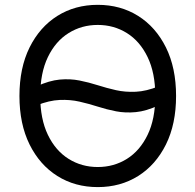

<svg xmlns="http://www.w3.org/2000/svg" viewBox="-20 -757 801 787"><path d="M630.7 -325.3Q579.5 -301.5 536.6 -297.4Q493.6 -293.3 455.4 -300.8Q417.3 -308.2 380.7 -320Q344.1 -331.7 305.9 -340.4Q267.8 -349.1 224.8 -347.3Q181.8 -345.5 130.7 -325.3V-403.4Q181.8 -426.8 224.8 -430.8Q267.8 -434.7 305.9 -427Q344.1 -419.4 380.7 -407.7Q417.3 -396 455.4 -387.4Q493.6 -378.9 536.6 -380.9Q579.5 -382.8 630.7 -403.4ZM380.7 9.9Q287.6 9.9 215.2 -35.5Q142.8 -81 101.2 -164.8Q59.7 -248.6 59.7 -363.6Q59.7 -478.7 101.2 -562.5Q142.8 -646.3 215.2 -691.8Q287.6 -737.2 380.7 -737.2Q473.7 -737.2 546.2 -691.8Q618.6 -646.3 660.2 -562.5Q701.7 -478.7 701.7 -363.6Q701.7 -248.6 660.2 -164.8Q618.6 -81 546.2 -35.5Q473.7 9.9 380.7 9.9ZM380.7 -654.8Q314.6 -654.8 261.2 -621.4Q207.7 -588.1 176.3 -523.1Q144.9 -458.1 144.9 -363.6Q144.9 -269.2 176.3 -204.2Q207.7 -139.2 261.2 -105.8Q314.6 -72.4 380.7 -72.4Q446.7 -72.4 500.2 -105.8Q553.6 -139.2 585 -204.2Q616.5 -269.2 616.5 -363.6Q616.5 -458.1 585 -523.1Q553.6 -588.1 500.2 -621.4Q446.7 -654.8 380.7 -654.8Z"/></svg>

Font: DeltaSans
Style: Regular
Weight: 400
Designer: Rasmus Andersson
Foundry: rsms
Version: Version 3.012